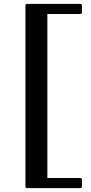

<svg xmlns="http://www.w3.org/2000/svg" viewBox="-20 -875 471 989"><path d="M394 -855H119C114 -855 111 -852 111 -847V86C111 91 114 94 119 94H394C399 94 402 91 402 86V50C402 45 399 42 394 42H224V-803H394C399 -803 402 -806 402 -811V-847C402 -852 399 -855 394 -855Z"/></svg>

Font: Shippori Mincho OTF
Style: Bold
Weight: 800
Designer: FONTDASU
Foundry: FONTDASU / Google Inc. / but / Adobe
Version: Version 3.300;hotconv 1.0.109;makeotfexe 2.5.65596